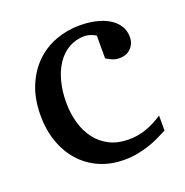

<svg xmlns="http://www.w3.org/2000/svg" viewBox="-98 -584 662 686"><g transform="rotate(-20 233.0 -241.0)"><path d="M432.1 -37.1Q415 -28.3 396.2 -19.3Q377.4 -10.3 356.2 -3.4Q335 3.4 311.8 7.8Q288.6 12.2 263.2 12.2Q210.4 12.2 168.2 -6.6Q126 -25.4 96.2 -58.8Q66.4 -92.3 50.3 -138.2Q34.2 -184.1 34.2 -237.8Q34.2 -300.8 53.7 -348.6Q73.2 -396.5 106.4 -429Q139.6 -461.4 183.3 -477.8Q227.1 -494.1 274.9 -494.1Q307.6 -494.1 336.2 -487.5Q364.7 -481 385.5 -468.3Q406.2 -455.6 418.2 -437Q430.2 -418.5 430.2 -394Q430.2 -379.4 425 -368.4Q419.9 -357.4 411.6 -349.9Q403.3 -342.3 392.8 -338.6Q382.3 -335 371.1 -335Q354.5 -335 342.3 -340.6Q330.1 -346.2 320.8 -352.1V-439Q310.5 -444.8 299.6 -448.5Q288.6 -452.1 278.8 -452.1Q245.6 -452.1 219 -437Q192.4 -421.9 174.1 -395Q155.8 -368.2 146 -331.3Q136.2 -294.4 136.2 -251Q136.2 -209.5 146.7 -172.9Q157.2 -136.2 178 -109.1Q198.7 -82 229.7 -66.4Q260.7 -50.8 301.8 -50.8Q336.9 -50.8 368.4 -61.8Q399.9 -72.8 432.1 -94.2Z"/></g></svg>

Font: Charis SIL Phon
Style: Regular
Weight: 400
Foundry: SIL International
Version: Version 5.000